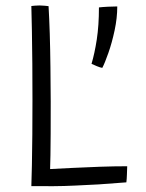

<svg xmlns="http://www.w3.org/2000/svg" viewBox="-20 -668 520 686"><path d="M92 -3Q93 -30.5 94 -78.5Q95 -126.5 95.5 -187.2Q96 -248 96 -312.5Q96 -377 95.5 -440.2Q95 -503.5 94 -557.2Q93 -611 92 -646.5Q96.5 -647 105 -647.8Q113.5 -648.5 121.5 -648.5Q130.5 -648.5 140.2 -647.5Q150 -646.5 153.5 -646Q156 -603.5 157.8 -547.5Q159.5 -491.5 160.2 -429.2Q161 -367 161.2 -305.2Q161.5 -243.5 161 -190.5Q160.5 -100.5 159 -64Q190.5 -65.5 237.5 -68Q284.5 -70.5 336.5 -72.2Q388.5 -74 434.5 -74Q434 -62 433.5 -45.2Q433 -28.5 431.5 -16.5Q378 -12 333.2 -9.2Q288.5 -6.5 249 -5Q208.5 -3 170.5 -2.8Q132.5 -2.5 92 -3ZM399 -645Q399 -604 389.5 -559.5Q380 -515 367.2 -478.8Q354.5 -442.5 345.5 -425.5Q338 -426.5 325.5 -431.8Q313 -437 307 -440Q318 -476.5 325.8 -527Q333.5 -577.5 333.5 -641.5Q345.5 -643 365.5 -644Q385.5 -645 399 -645Z"/></svg>

Font: Grandstander ExtraLight
Style: Regular
Weight: 200
Designer: Tyler Finck
Foundry: Etcetera Type Co
Version: Version 1.200; ttfautohint (v1.8.3)